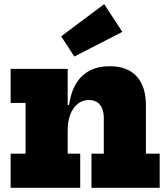

<svg xmlns="http://www.w3.org/2000/svg" viewBox="-20 -892 791 912"><path d="M301.5 -162H361V0H30.5V-162H101.5V-403H30.5V-565H301.5ZM473 -162V-333.5Q473 -372 454.5 -394.5Q436 -417 402 -417Q372.5 -417 349.8 -399.2Q327 -381.5 314.2 -349Q301.5 -316.5 301.5 -271L272 -393.5H308Q316.5 -454.5 341.8 -495.5Q367 -536.5 407 -557Q447 -577.5 500.5 -577.5Q584.5 -577.5 628.8 -529.8Q673 -482 673 -393V-162H738.5V0H414.5V-162ZM475 -872.5 561 -740.5 333 -623.5 270.5 -719.5Z"/></svg>

Font: Hepta Slab ExtraLight ExtraBold
Style: Regular
Weight: 800
Version: Version 1.102